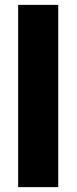

<svg xmlns="http://www.w3.org/2000/svg" viewBox="-20 -770 315 790"><path d="M219.7 0H54.7V-750H219.7Z"/></svg>

Font: Roboto Black
Style: Regular
Weight: 900
Designer: Google
Version: Version 2.134; 2016